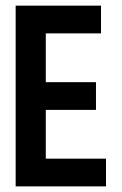

<svg xmlns="http://www.w3.org/2000/svg" viewBox="-20 -663 433 683"><path d="M35.7 -642.9H339.3V-544.3H142.9V-370.7H321.4V-272.1H142.9V-98.6H357.1V0H35.7Z"/></svg>

Font: Aire Exterior
Style: Regular
Weight: 400
Width: 4
Designer: Jayvee Enaguas (HarvettFox96)
Version: 20190503.02